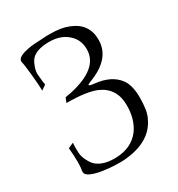

<svg xmlns="http://www.w3.org/2000/svg" viewBox="-165 -779 833 900"><g transform="rotate(-30 251.5 -329.0)"><path d="M216 14Q190 14 160 11Q130 8 107.5 3Q85 -2 71 -9Q48 -19 48 -36V-40Q50 -49 51 -61Q52 -73 52 -87Q52 -104 51 -123Q50 -142 48 -164L78 -177Q76 -171 76 -156Q76 -149 76 -139Q76 -129 77 -118Q79 -98 92 -74Q105 -50 119 -40Q153 -15 208 -15H219Q304 -18 348 -77Q384 -127 384 -203Q384 -296 304 -331Q278 -342 238 -347.5Q198 -353 144 -353Q146 -359 149 -365Q152 -371 154 -378Q159 -379 165 -380.5Q171 -382 181 -383Q353 -419 353 -524Q353 -577 315 -609Q278 -642 216 -642Q157 -642 127 -618Q112 -605 104 -583Q94 -560 94 -539Q96 -512 98 -497Q100 -482 101 -478L75 -460Q75 -489 69 -547Q63 -608 59 -621Q58 -623 58 -627Q58 -642 77 -651Q93 -659 120 -664Q147 -669 187 -670L221 -672H241Q299 -672 338 -656Q423 -623 423 -535Q423 -433 293 -384Q276 -378 276 -374Q276 -369 305 -366Q391 -357 430 -304Q455 -269 455 -203Q455 -169 450.5 -141Q446 -113 435 -93Q389 1 250 13Q242 14 233.5 14Q225 14 216 14Z"/></g></svg>

Font: Gideon Roman
Style: Regular
Weight: 400
Designer: Robert E. Leuschke
Foundry: Robert E. Leuschke
Version: Version 2.010